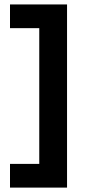

<svg xmlns="http://www.w3.org/2000/svg" viewBox="-20 -695 388 864"><path d="M25 149.2V42.5H156.7V-568.3H25V-675H281.7V149.2Z"/></svg>

Font: Funnel Display Light
Style: Bold
Weight: 700
Version: Version 1.000